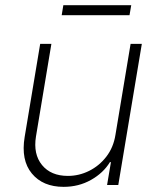

<svg xmlns="http://www.w3.org/2000/svg" viewBox="-20 -715 612 742"><path d="M426.1 -193.5 484.7 -545.5H528.1L437.1 0H393.8L408.7 -88.4H404.8Q379.3 -46.5 331.7 -19.7Q284.1 7.1 225.9 7.1Q145.6 7.1 103 -44.6Q60.4 -96.2 75.3 -185.7L135.3 -545.5H178.6L119 -187.5Q108 -119.3 142.4 -77.2Q176.8 -35.2 242.5 -35.2Q285.2 -35.2 324.2 -54.5Q363.3 -73.9 390.8 -109.4Q418.3 -144.9 426.1 -193.5ZM487.2 -695 480.5 -656.2H218.4L224.8 -695Z"/></svg>

Font: Inter Extra Light  BETA
Style: Italic
Weight: 200
Italic angle: 9.39999°
Designer: Rasmus Andersson
Foundry: rsms
Version: Version 3.011;git-f93a4a705